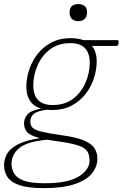

<svg xmlns="http://www.w3.org/2000/svg" viewBox="-60 -714 616 966"><path d="M160 232.5Q83.5 232.5 40 218.2Q-3.5 204 -21.5 178Q-39.5 152 -39.5 117Q-39.5 85 -23.5 58.2Q-7.5 31.5 31.8 11.5Q71 -8.5 141 -19Q91 -32 76 -49.8Q61 -67.5 61 -93Q61 -118.5 77.8 -138Q94.5 -157.5 146 -168Q108.5 -179.5 90.5 -207.5Q72.5 -235.5 72.5 -277Q72.5 -320 86.8 -363.2Q101 -406.5 129.2 -442.5Q157.5 -478.5 199.2 -500.2Q241 -522 296 -522Q333 -522 360 -512H531.5Q537 -512 537 -503.5Q537 -483 526.5 -483H402.5Q426.5 -454 426.5 -405.5Q426.5 -362.5 412.2 -319.2Q398 -276 369.5 -240Q341 -204 299.5 -182.2Q258 -160.5 203 -160.5Q188.5 -160.5 175.5 -162Q126.5 -155.5 109.5 -140.5Q92.5 -125.5 92.5 -103.5Q92.5 -84 103.5 -72Q114.5 -60 149.2 -51.5Q184 -43 254.5 -33Q325 -23.5 363 -7Q401 9.5 415.5 32Q430 54.5 430 84Q430 125.5 402 159.2Q374 193 314.5 212.8Q255 232.5 160 232.5ZM205 -185.5Q267 -185.5 308.2 -217.5Q349.5 -249.5 370.5 -298.5Q391.5 -347.5 391.5 -397.5Q391.5 -497 294 -497Q232.5 -497 191 -465Q149.5 -433 128.5 -384Q107.5 -335 107.5 -285Q107.5 -185.5 205 -185.5ZM-2 109.5Q-2 137.5 11.8 160Q25.5 182.5 61.5 195.2Q97.5 208 164 208Q281 208 335.8 174.2Q390.5 140.5 390.5 93.5Q390.5 65.5 379.2 47.5Q368 29.5 333.2 17.8Q298.5 6 227 -3.5Q199.5 -7 177.5 -11Q77 -2 37.5 30.5Q-2 63 -2 109.5ZM334 -607.5Q314 -607.5 302 -618.8Q290 -630 290 -651.5Q290 -673.5 302 -683.5Q314 -693.5 334 -693.5Q354 -693.5 366 -683.5Q378 -673.5 378 -651.5Q378 -630 366 -618.8Q354 -607.5 334 -607.5Z"/></svg>

Font: Newsreader 6pt ExtraLight
Style: Italic
Weight: 275
Italic angle: -17°
Designer: Hugues Gentile
Foundry: Production Type
Version: Version 1.003; ttfautohint (v1.8.3)